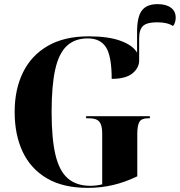

<svg xmlns="http://www.w3.org/2000/svg" viewBox="-20 -900 871 930"><path d="M405 10Q286 10 207.5 -36Q129 -82 90 -164.5Q51 -247 51 -358Q51 -467 91.5 -549.5Q132 -632 212 -678Q292 -724 409 -724Q506 -724 565 -702Q624 -680 644 -645V-746Q644 -819 667.5 -849.5Q691 -880 743 -880Q784 -880 807.5 -863Q831 -846 831 -815Q831 -789 818 -774Q791 -792 741 -792Q692 -792 673 -774.5Q654 -757 654 -714V-607Q654 -571 621.5 -544.5Q589 -518 521 -518Q521 -626 494 -670Q467 -714 405 -714Q343 -714 304 -678Q265 -642 247.5 -563.5Q230 -485 230 -358Q230 -229 248.5 -150.5Q267 -72 308.5 -36Q350 0 418 0Q447 0 475 -7V-255Q475 -294 461 -310.5Q447 -327 413 -327H397V-337H706V-327H696Q666 -327 655.5 -310Q645 -293 645 -251V-46Q587 -18 528.5 -4Q470 10 405 10Z"/></svg>

Font: Noto Serif Display SemiCondensed ExtraBold
Style: Regular
Weight: 800
Width: 4
Designer: Monotype Design Team
Foundry: Monotype Imaging Inc.
Version: Version 2.009